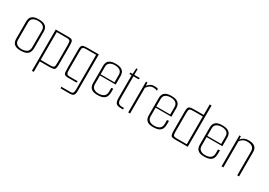

<svg xmlns="http://www.w3.org/2000/svg" viewBox="12 -1498 3554 2537"><g transform="rotate(30 1789.0 -229.5)"><path d="M183 4Q130 4 103 -12Q76 -28 66.5 -52Q57 -76 57 -99V-372Q57 -395 67 -419Q77 -443 105.5 -459Q134 -475 191 -475Q246 -475 275 -459Q304 -443 314.5 -419Q325 -395 325 -372V-114Q325 -83 314 -56Q303 -29 272.5 -12.5Q242 4 183 4ZM183 -19Q236 -19 266.5 -40.5Q297 -62 297 -112V-367Q297 -412 267.5 -432.5Q238 -453 191 -453Q145 -453 115 -433Q85 -413 85 -367V-104Q85 -59 114 -39Q143 -19 183 -19Z M449 -470H644Q680 -470 695 -460.5Q710 -451 713 -423.5Q716 -396 716 -342V-86Q716 -47 708.5 -28.5Q701 -10 679 -5Q657 0 612 0H477V160H449ZM477 -447V-23H627Q659 -23 671.5 -31Q684 -39 686 -58.5Q688 -78 688 -110V-364Q688 -415 679.5 -431Q671 -447 635 -447Z M894 171 889 148H1030Q1060 148 1069 132.5Q1078 117 1078 85V-447H927Q894 -447 881.5 -439Q869 -431 867.5 -412Q866 -393 866 -360V-106Q866 -72 869.5 -54.5Q873 -37 884 -30Q895 -23 919 -23H1041L1037 0H909Q874 0 859 -9.5Q844 -19 841 -46Q838 -73 838 -125V-384Q838 -423 845.5 -441.5Q853 -460 875.5 -465Q898 -470 943 -470H1106V91Q1106 134 1090.5 152.5Q1075 171 1035 171Z M1356 4Q1303 4 1276 -12Q1249 -28 1239.5 -52Q1230 -76 1230 -99V-372Q1230 -395 1240 -419Q1250 -443 1278.5 -459Q1307 -475 1364 -475Q1419 -475 1448 -459Q1477 -443 1487.5 -419Q1498 -395 1498 -372V-236H1258V-104Q1258 -59 1287 -39Q1316 -19 1356 -19Q1409 -19 1439.5 -40.5Q1470 -62 1470 -112V-169L1498 -173V-114Q1498 -83 1487 -56Q1476 -29 1445.5 -12.5Q1415 4 1356 4ZM1258 -367V-254H1470V-367Q1470 -412 1440.5 -432.5Q1411 -453 1364 -453Q1318 -453 1288 -433Q1258 -413 1258 -367Z M1714 0Q1656 0 1637.5 -24Q1619 -48 1619 -102V-448H1586V-470H1622L1627 -558H1647V-470H1732L1726 -448H1647V-100Q1647 -54 1666 -38.5Q1685 -23 1720 -23H1747V0Z M1826 0V-470H1848L1852 -421Q1869 -446 1894.5 -460.5Q1920 -475 1952 -475Q1974 -475 1987 -472.5Q2000 -470 2011 -464L2010 -438Q1997 -445 1984 -448Q1971 -451 1951 -451Q1916 -451 1892.5 -433.5Q1869 -416 1854 -391V0Z M2206 4Q2153 4 2126 -12Q2099 -28 2089.5 -52Q2080 -76 2080 -99V-372Q2080 -395 2090 -419Q2100 -443 2128.5 -459Q2157 -475 2214 -475Q2269 -475 2298 -459Q2327 -443 2337.5 -419Q2348 -395 2348 -372V-236H2108V-104Q2108 -59 2137 -39Q2166 -19 2206 -19Q2259 -19 2289.5 -40.5Q2320 -62 2320 -112V-169L2348 -173V-114Q2348 -83 2337 -56Q2326 -29 2295.5 -12.5Q2265 4 2206 4ZM2108 -367V-254H2320V-367Q2320 -412 2290.5 -432.5Q2261 -453 2214 -453Q2168 -453 2138 -433Q2108 -413 2108 -367Z M2538 0Q2508 0 2492.5 -6Q2477 -12 2471.5 -33.5Q2466 -55 2466 -102V-385Q2466 -421 2473 -439.5Q2480 -458 2500.5 -464Q2521 -470 2563 -470H2706V-630H2734V0ZM2706 -23V-447H2558Q2518 -447 2506 -436Q2494 -425 2494 -386V-86Q2494 -46 2505 -34.5Q2516 -23 2547 -23Z M2984 4Q2931 4 2904 -12Q2877 -28 2867.5 -52Q2858 -76 2858 -99V-372Q2858 -395 2868 -419Q2878 -443 2906.5 -459Q2935 -475 2992 -475Q3047 -475 3076 -459Q3105 -443 3115.5 -419Q3126 -395 3126 -372V-236H2886V-104Q2886 -59 2915 -39Q2944 -19 2984 -19Q3037 -19 3067.5 -40.5Q3098 -62 3098 -112V-169L3126 -173V-114Q3126 -83 3115 -56Q3104 -29 3073.5 -12.5Q3043 4 2984 4ZM2886 -367V-254H3098V-367Q3098 -412 3068.5 -432.5Q3039 -453 2992 -453Q2946 -453 2916 -433Q2886 -413 2886 -367Z M3250 -472H3272L3276 -423Q3291 -446 3319.5 -461.5Q3348 -477 3392 -477Q3517 -477 3517 -374V0H3489V-365Q3489 -412 3459.5 -432.5Q3430 -453 3383 -453Q3343 -453 3318 -436.5Q3293 -420 3278 -398V0H3250Z"/></g></svg>

Font: Smooch Sans ExtraLight
Style: Regular
Weight: 200
Designer: Robert E. Leuschke
Foundry: Robert E. Leuschke
Version: Version 1.010; ttfautohint (v1.8.3)